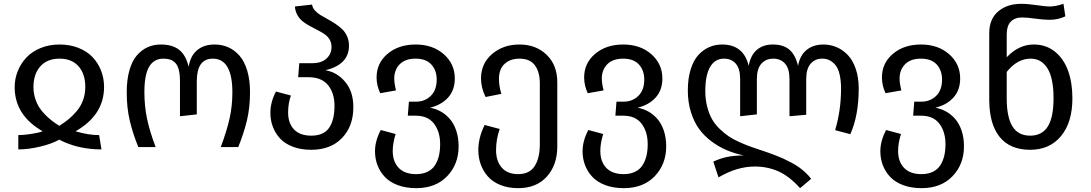

<svg xmlns="http://www.w3.org/2000/svg" viewBox="-20 -773 5736 1009"><path d="M57.1 -314.9Q57.1 -358.9 73.2 -399.2Q89.4 -439.5 118.7 -470.7Q147.9 -502 193.1 -520.5Q238.3 -539.1 293 -539.1Q347.7 -539.1 392.6 -521.2Q437.5 -503.4 466.6 -472.7Q495.6 -441.9 511.2 -401.6Q526.9 -361.3 526.9 -315.9Q526.9 -168.5 377 -83Q443.8 -63 501 -63L513.2 12.2Q389.6 12.2 291 -39.1Q254.9 -18.1 192.6 -2.9Q130.4 12.2 76.2 12.2V-63Q100.6 -63 138.9 -68.4Q177.2 -73.7 204.1 -83Q57.1 -167.5 57.1 -314.9ZM155.8 -314.9Q155.8 -285.2 164.3 -257.6Q172.9 -230 185.5 -209.7Q198.2 -189.5 217.5 -170.2Q236.8 -150.9 253.7 -137.9Q270.5 -125 292 -111.8Q318.8 -128.9 340.1 -146.2Q361.3 -163.6 382.8 -188.7Q404.3 -213.9 416.3 -246.3Q428.2 -278.8 428.2 -315.9Q428.2 -384.3 392.8 -424.6Q357.4 -464.8 293 -464.8Q228 -464.8 191.9 -424.3Q155.8 -383.8 155.8 -314.9Z M707 0Q678.7 -68.8 662.4 -137Q646 -205.1 646 -288.1Q646 -354 660.2 -403.8Q674.3 -453.6 699.7 -482.4Q725.1 -511.2 756.3 -525.1Q787.6 -539.1 825.2 -539.1Q886.7 -539.1 922.1 -510.7Q957.5 -482.4 971.2 -421.9Q981 -480.5 1016.6 -509.8Q1052.2 -539.1 1107.9 -539.1Q1147 -539.1 1179.9 -524.4Q1212.9 -509.8 1238.8 -480.2Q1264.6 -450.7 1279.3 -401.6Q1293.9 -352.5 1293.9 -288.1Q1293.9 -206.1 1277.1 -137.7Q1260.3 -69.3 1231.9 0H1140.1Q1172.4 -86.4 1186.8 -151.9Q1201.2 -217.3 1201.2 -287.1Q1201.2 -464.8 1098.1 -464.8Q1014.2 -464.8 1014.2 -346.2V-171.9L925.8 -162.1V-346.2Q925.8 -382.3 919.4 -406.7Q913.1 -431.2 900.4 -443.4Q887.7 -455.6 873.3 -460.2Q858.9 -464.8 838.9 -464.8Q789.1 -464.8 763.9 -422.6Q738.8 -380.4 738.8 -289.1Q738.8 -216.8 752.4 -150.6Q766.1 -84.5 797.9 0Z M1689.9 -403.8Q1751 -394 1793.9 -343Q1836.9 -292 1836.9 -210Q1836.9 -109.4 1777.3 -47.6Q1717.8 14.2 1615.7 14.2Q1561.5 14.2 1519.5 -1.7Q1477.5 -17.6 1452.1 -44.9Q1426.8 -72.3 1413.8 -106.7Q1400.9 -141.1 1400.9 -180.2Q1400.9 -236.3 1430.2 -292L1508.8 -271Q1494.1 -229.5 1494.1 -182.1Q1494.1 -125.5 1525.1 -92.8Q1556.2 -60.1 1615.7 -60.1Q1680.7 -60.1 1709.2 -100.8Q1737.8 -141.6 1737.8 -216.8Q1737.8 -284.2 1703.9 -325.7Q1669.9 -367.2 1601.1 -367.2H1546.9L1552.7 -440.9H1621.1Q1668.9 -440.9 1695.6 -465.1Q1722.2 -489.3 1722.2 -526.9Q1722.2 -548.3 1712.2 -565.2Q1702.1 -582 1685.8 -593.3Q1669.4 -604.5 1649.7 -614.5Q1629.9 -624.5 1609.6 -635.5Q1589.4 -646.5 1572.3 -659.4Q1555.2 -672.4 1543.5 -692.6Q1531.7 -712.9 1529.8 -738.8L1620.1 -749Q1622.1 -732.9 1633.8 -719.2Q1645.5 -705.6 1662.8 -694.8Q1680.2 -684.1 1700.4 -673.1Q1720.7 -662.1 1740.7 -649.2Q1760.7 -636.2 1777.1 -620.8Q1793.5 -605.5 1803.7 -583Q1814 -560.5 1814 -533.2Q1814 -433.6 1689.9 -403.8Z M2239.7 -207Q2269.5 -201.7 2295.7 -187.3Q2321.8 -172.9 2343.3 -148.7Q2364.7 -124.5 2377.4 -87.2Q2390.1 -49.8 2390.1 -3.9Q2390.1 90.3 2329.8 153.1Q2269.5 215.8 2167 215.8Q2112.8 215.8 2070.6 200Q2028.3 184.1 2002.7 157Q1977.1 129.9 1963.9 95.5Q1950.7 61 1950.7 22Q1950.7 -32.7 1981 -89.8L2059.1 -68.8Q2043.9 -20.5 2043.9 20Q2043.9 76.7 2075.4 109.4Q2106.9 142.1 2167 142.1Q2201.2 142.1 2226.3 129.9Q2251.5 117.7 2265.6 95.7Q2279.8 73.7 2286.4 46.4Q2293 19 2293 -15.1Q2293 -80.6 2261 -122.8Q2229 -165 2165 -165H2123L2128.9 -238.8H2167Q2212.4 -238.8 2243.7 -269Q2274.9 -299.3 2274.9 -355Q2274.9 -403.3 2246.8 -434.1Q2218.8 -464.8 2164.1 -464.8Q2109.4 -464.8 2080.6 -435.3Q2051.8 -405.8 2051.8 -359.9Q2051.8 -335.9 2061 -297.9L1978 -283.2Q1959 -323.7 1959 -366.2Q1959 -441.4 2016.8 -490.2Q2074.7 -539.1 2164.1 -539.1Q2254.4 -539.1 2312.3 -488Q2370.1 -437 2370.1 -360.8Q2370.1 -299.3 2334.7 -260.3Q2299.3 -221.2 2239.7 -207Z M2710 -539.1Q2796.9 -539.1 2852.8 -484.9Q2908.7 -430.7 2908.7 -340.8V-3.9Q2908.7 93.8 2854 154.8Q2799.3 215.8 2703.1 215.8Q2650.4 215.8 2609.1 199Q2567.9 182.1 2543.2 153.6Q2518.6 125 2506.1 90.1Q2493.7 55.2 2493.7 16.1Q2493.7 -49.8 2526.9 -116.2L2606 -95.2Q2586.9 -40.5 2586.9 16.1Q2586.9 73.7 2616.9 107.9Q2647 142.1 2703.1 142.1Q2762.7 142.1 2789.8 99.9Q2816.9 57.6 2816.9 -15.1V-335Q2816.9 -394 2791.3 -429.4Q2765.6 -464.8 2710 -464.8Q2672.4 -464.8 2647.2 -449Q2622.1 -433.1 2612.1 -410.4Q2602.1 -387.7 2602.1 -359.9Q2602.1 -320.8 2614.7 -279.8L2531.7 -263.2Q2507.8 -312 2507.8 -360.8Q2507.8 -439.5 2566.2 -489.3Q2624.5 -539.1 2710 -539.1Z M3330.6 -207Q3360.4 -201.7 3386.5 -187.3Q3412.6 -172.9 3434.1 -148.7Q3455.6 -124.5 3468.3 -87.2Q3481 -49.8 3481 -3.9Q3481 90.3 3420.7 153.1Q3360.4 215.8 3257.8 215.8Q3203.6 215.8 3161.4 200Q3119.1 184.1 3093.5 157Q3067.9 129.9 3054.7 95.5Q3041.5 61 3041.5 22Q3041.5 -32.7 3071.8 -89.8L3149.9 -68.8Q3134.8 -20.5 3134.8 20Q3134.8 76.7 3166.3 109.4Q3197.8 142.1 3257.8 142.1Q3292 142.1 3317.1 129.9Q3342.3 117.7 3356.4 95.7Q3370.6 73.7 3377.2 46.4Q3383.8 19 3383.8 -15.1Q3383.8 -80.6 3351.8 -122.8Q3319.8 -165 3255.9 -165H3213.9L3219.7 -238.8H3257.8Q3303.2 -238.8 3334.5 -269Q3365.7 -299.3 3365.7 -355Q3365.7 -403.3 3337.6 -434.1Q3309.6 -464.8 3254.9 -464.8Q3200.2 -464.8 3171.4 -435.3Q3142.6 -405.8 3142.6 -359.9Q3142.6 -335.9 3151.9 -297.9L3068.8 -283.2Q3049.8 -323.7 3049.8 -366.2Q3049.8 -441.4 3107.7 -490.2Q3165.5 -539.1 3254.9 -539.1Q3345.2 -539.1 3403.1 -488Q3460.9 -437 3460.9 -360.8Q3460.9 -299.3 3425.5 -260.3Q3390.1 -221.2 3330.6 -207Z M4307.6 -539.1Q4344.7 -539.1 4377.7 -524.7Q4410.6 -510.3 4436.5 -482.7Q4462.4 -455.1 4477.5 -410.2Q4492.7 -365.2 4492.7 -308.1Q4492.7 -166 4448.7 -67.9L4368.7 -88.9Q4399.9 -192.9 4399.9 -307.1Q4399.9 -352.5 4391.6 -384.8Q4383.3 -417 4368.4 -433.6Q4353.5 -450.2 4337.2 -457.5Q4320.8 -464.8 4300.8 -464.8Q4263.2 -464.8 4240 -438.2Q4216.8 -411.6 4216.8 -357.9V-169.9L4128.9 -162.1V-357.9Q4128.9 -412.1 4105.7 -438.5Q4082.5 -464.8 4043.9 -464.8Q4004.9 -464.8 3981.2 -438.2Q3957.5 -411.6 3957.5 -357.9V-171.9L3869.6 -162.1V-357.9Q3869.6 -412.1 3846.7 -438.5Q3823.7 -464.8 3784.7 -464.8Q3737.3 -464.8 3711.9 -421.4Q3686.5 -377.9 3686.5 -294.9Q3686.5 -250.5 3696.3 -212.6Q3706.1 -174.8 3721.4 -147.5Q3736.8 -120.1 3761.2 -96.4Q3785.6 -72.8 3808.8 -57.1Q3832 -41.5 3863.5 -27.3Q3895 -13.2 3918.7 -4.4Q3942.4 4.4 3973.6 14.6Q3975.1 15.1 3975.6 15.1Q4000 23.4 4013.2 27.8Q4026.4 32.2 4053 42.5Q4079.6 52.7 4096.7 60.5Q4113.8 68.4 4137.9 81.1Q4162.1 93.8 4179 106Q4195.8 118.2 4213.1 134Q4230.5 149.9 4242.7 167L4184.6 215.8Q4127.9 152.8 4070.6 127.4Q4013.2 102.1 3946.8 102.1Q3853 102.1 3755.9 159.2L3728.5 76.2Q3767.1 58.6 3803.5 51.3Q3839.8 43.9 3888.7 43.9Q3840.3 33.7 3798.8 16.1Q3757.3 -1.5 3719 -30Q3680.7 -58.6 3653.8 -95.5Q3627 -132.3 3610.8 -184.3Q3594.7 -236.3 3594.7 -297.9Q3594.7 -360.4 3609.4 -407.7Q3624 -455.1 3649.4 -483.2Q3674.8 -511.2 3706.3 -525.1Q3737.8 -539.1 3774.9 -539.1Q3887.7 -539.1 3914.6 -426.8Q3924.3 -482.4 3957 -510.7Q3989.7 -539.1 4041.5 -539.1Q4097.2 -539.1 4128.7 -511.7Q4160.2 -484.4 4173.8 -426.8Q4183.6 -481.9 4218.8 -510.5Q4253.9 -539.1 4307.6 -539.1Z M4895.5 -207Q4925.3 -201.7 4951.4 -187.3Q4977.5 -172.9 4999 -148.7Q5020.5 -124.5 5033.2 -87.2Q5045.9 -49.8 5045.9 -3.9Q5045.9 90.3 4985.6 153.1Q4925.3 215.8 4822.8 215.8Q4768.6 215.8 4726.3 200Q4684.1 184.1 4658.4 157Q4632.8 129.9 4619.6 95.5Q4606.4 61 4606.4 22Q4606.4 -32.7 4636.7 -89.8L4714.8 -68.8Q4699.7 -20.5 4699.7 20Q4699.7 76.7 4731.2 109.4Q4762.7 142.1 4822.8 142.1Q4856.9 142.1 4882.1 129.9Q4907.2 117.7 4921.4 95.7Q4935.5 73.7 4942.1 46.4Q4948.7 19 4948.7 -15.1Q4948.7 -80.6 4916.7 -122.8Q4884.8 -165 4820.8 -165H4778.8L4784.7 -238.8H4822.8Q4868.2 -238.8 4899.4 -269Q4930.7 -299.3 4930.7 -355Q4930.7 -403.3 4902.6 -434.1Q4874.5 -464.8 4819.8 -464.8Q4765.1 -464.8 4736.3 -435.3Q4707.5 -405.8 4707.5 -359.9Q4707.5 -335.9 4716.8 -297.9L4633.8 -283.2Q4614.7 -323.7 4614.7 -366.2Q4614.7 -441.4 4672.6 -490.2Q4730.5 -539.1 4819.8 -539.1Q4910.2 -539.1 4968 -488Q5025.9 -437 5025.9 -360.8Q5025.9 -299.3 4990.5 -260.3Q4955.1 -221.2 4895.5 -207Z M5412.6 -539.1Q5477.1 -539.1 5523.4 -502Q5569.8 -464.8 5592.8 -401.6Q5615.7 -338.4 5615.7 -256.8Q5615.7 -129.9 5555.9 -57.9Q5496.1 14.2 5393.6 14.2Q5288.6 14.2 5234.1 -52.5Q5179.7 -119.1 5178.7 -245.1V-599.1Q5178.7 -672.9 5225.6 -712.9Q5272.5 -752.9 5346.7 -752.9Q5381.3 -752.9 5429 -745.8Q5476.6 -738.8 5494.6 -738.8Q5526.9 -738.8 5568.8 -752.9L5578.6 -687Q5539.6 -668.9 5495.6 -668.9Q5464.8 -668.9 5421.1 -675Q5377.4 -681.2 5351.6 -681.2Q5312.5 -681.2 5291.5 -658.9Q5270.5 -636.7 5270.5 -592.8V-472.2Q5334 -539.1 5412.6 -539.1ZM5516.6 -256.8Q5516.6 -361.3 5485.1 -413.1Q5453.6 -464.8 5396.5 -464.8Q5325.7 -464.8 5270.5 -395V-256.8Q5270.5 -156.7 5300.8 -108.4Q5331.1 -60.1 5393.6 -60.1Q5456.1 -60.1 5486.3 -108.2Q5516.6 -156.2 5516.6 -256.8Z"/></svg>

Font: FiraGO
Style: Regular
Weight: 400
Designer: bBox Type
Foundry: bBox Type GmbH
Version: Version 1.001;PS 001.001;hotconv 1.0.88;makeotf.lib2.5.64775